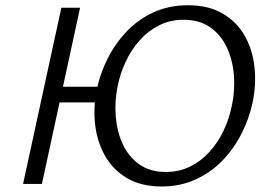

<svg xmlns="http://www.w3.org/2000/svg" viewBox="-20 -687 1000 717"><path d="M583.5 9.4Q507.4 9.4 454.7 -21.6Q402.1 -52.6 372.5 -104.6Q342.9 -156.6 335.4 -220.9Q327.8 -285.1 341.4 -352.1Q353.5 -411.8 381.9 -468.2Q410.3 -524.6 453.2 -569.7Q496.2 -614.8 553.7 -641.1Q611.2 -667.4 681.9 -667.4Q758.6 -667.4 811.3 -636.6Q863.9 -605.8 893.5 -554.1Q923 -502.4 930.2 -437.6Q937.5 -372.9 923.4 -304.9Q910.8 -245 882.5 -188.9Q854.2 -132.8 811.3 -88.1Q768.5 -43.5 711 -17Q653.5 9.4 583.5 9.4ZM66.1 0 209.1 -658H279L136.5 0ZM155 -304.5 167.9 -363H380.9L368.5 -304.5ZM599.3 -44.8Q648.5 -44.8 689.3 -64.7Q730.1 -84.5 761.9 -119.5Q793.7 -154.4 815.1 -199.5Q836.5 -244.5 846.4 -295Q858.3 -353.5 853.2 -409.7Q848.1 -465.9 826 -512Q804 -558.2 764 -585.7Q724 -613.2 665.6 -613.2Q615.3 -613.2 574.2 -592.5Q533.1 -571.8 501.8 -536.6Q470.5 -501.5 449.4 -456.6Q428.3 -411.8 418.9 -363Q407.5 -307.2 412.4 -250.7Q417.3 -194.2 438.8 -147.8Q460.4 -101.5 500.4 -73.1Q540.4 -44.8 599.3 -44.8Z"/></svg>

Font: Ysabeau
Style: Bold Italic
Weight: 700
Italic angle: -12°
Designer: Christian Thalmann (Catharsis Fonts)
Version: Version 2.002